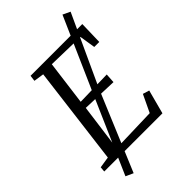

<svg xmlns="http://www.w3.org/2000/svg" viewBox="-297 -963 1191 1191"><g transform="rotate(-45 298.0 -368.0)"><path d="M3 0 6 -34 80 -45.5 161.5 -694 94.5 -704 99.5 -743H553.5L549.5 -590H505.5L489 -694.5L243.5 -700.5L205.5 -409L439.5 -414.5L435.5 -351.5L201 -360L159 -47.5L458.5 -56.5L513 -171L555.5 -158L513.5 0ZM75 114 305 -411.5 508 -871.5 556.5 -848.5 345.5 -391 124.5 136.5Z"/></g></svg>

Font: Merriweather 24pt Light
Style: Italic
Weight: 300
Italic angle: -7.8°
Version: Version 2.101